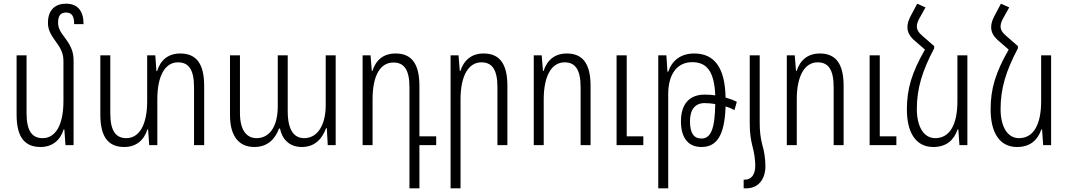

<svg xmlns="http://www.w3.org/2000/svg" viewBox="-20 -787 5793 1041"><path d="M379 -459C379 -505 365 -537 335 -578C303 -619 295 -638 295 -665C295 -700 307 -719 338 -719C371 -719 382 -698 382 -656H433C433 -728 401 -767 338 -767C281 -767 240 -735 240 -663C240 -627 254 -600 285 -558C312 -522 324 -493 324 -457V-239C324 -109 281 -38 211 -38C156 -38 124 -74 124 -173V-487H70V-165C70 -37 119 10 200 10C264 10 307 -27 325 -85H329L335 0H379Z M957 -497C892 -497 850 -461 832 -402H828L822 -487H778V-239C778 -110 735 -38 665 -38C610 -38 578 -74 578 -173V-487H524V-165C524 -37 573 10 654 10C718 10 761 -27 779 -85H783L789 0H833V-248C833 -378 876 -449 945 -449C1001 -449 1032 -413 1032 -314V0H1087V-322C1087 -450 1038 -497 957 -497Z M1359 10C1430 10 1471 -32 1493 -90H1498C1510 -33 1548 10 1616 10C1695 10 1730 -44 1748 -92H1752L1757 0H1800V-487H1746V-216C1746 -113 1704 -38 1629 -38C1578 -38 1540 -76 1540 -184V-487H1486V-211C1486 -100 1441 -38 1371 -38C1319 -38 1281 -78 1281 -175V-487H1227V-163C1227 -45 1278 10 1359 10Z M2200 234H2254V0H2345V-48H2254V-322C2254 -450 2205 -497 2125 -497C2058 -497 2018 -461 1999 -402H1996L1989 -487H1946V0H2000V-248C2000 -378 2042 -448 2113 -448C2169 -448 2200 -412 2200 -314Z M2423 234H2477V-248C2477 -378 2521 -449 2590 -449C2646 -449 2677 -413 2677 -314V0H2731V-322C2731 -450 2682 -497 2602 -497C2537 -497 2495 -461 2476 -402H2473L2466 -487H2423Z M2874 0H2928V-248C2928 -378 2972 -449 3041 -449C3097 -449 3128 -413 3128 -314V0H3182V-322C3182 -450 3133 -497 3053 -497C2988 -497 2946 -461 2927 -402H2924L2917 -487H2874ZM3323 0H3468V-48H3378V-487H3323Z M3549 234H3603V-277C3603 -387 3653 -450 3733 -450C3814 -450 3853 -397 3858 -270C3838 -273 3819 -274 3800 -274C3720 -274 3672 -225 3672 -129C3672 -40 3711 10 3783 10C3863 10 3909 -47 3914 -210C3931 -205 3948 -198 3962 -190L3975 -235C3957 -244 3936 -252 3914 -258C3911 -425 3850 -497 3744 -497C3669 -497 3623 -457 3603 -398H3599L3593 -487H3549ZM3721 -130C3721 -193 3749 -228 3800 -228C3819 -228 3839 -226 3858 -223C3856 -85 3833 -36 3783 -36C3741 -36 3721 -66 3721 -130Z M4045 -122C4045 -66 4050 -34 4059 3C4069 40 4075 78 4075 111C4075 159 4054 187 4019 187H4012V234H4027C4091 234 4130 185 4130 114C4130 73 4123 31 4113 -2C4103 -40 4099 -78 4099 -122V-487H4045Z M4246 0H4300V-248C4300 -378 4344 -449 4413 -449C4469 -449 4500 -413 4500 -314V0H4554V-322C4554 -450 4505 -497 4425 -497C4360 -497 4318 -461 4299 -402H4296L4289 -487H4246ZM4695 0H4840V-48H4750V-487H4695Z M5045 -537 4983 -591C4960 -610 4951 -626 4951 -644C4951 -658 4957 -675 4968 -693L4998 -747L4953 -767L4919 -703C4906 -679 4900 -660 4900 -640C4900 -612 4912 -590 4941 -565L4995 -518C4923 -393 4897 -304 4897 -194C4897 -69 4945 10 5040 10C5111 10 5152 -27 5172 -85H5176L5182 0H5225V-487H5171V-239C5171 -107 5127 -38 5051 -38C4986 -38 4951 -104 4951 -196C4951 -307 4980 -402 5045 -525Z M5499 -537 5437 -591C5414 -610 5405 -626 5405 -644C5405 -658 5411 -675 5422 -693L5452 -747L5407 -767L5373 -703C5360 -679 5354 -660 5354 -640C5354 -612 5366 -590 5395 -565L5449 -518C5377 -393 5351 -304 5351 -194C5351 -69 5399 10 5494 10C5565 10 5606 -27 5626 -85H5630L5636 0H5679V-487H5625V-239C5625 -107 5581 -38 5505 -38C5440 -38 5405 -104 5405 -196C5405 -307 5434 -402 5499 -525Z"/></svg>

Font: Noto Sans Armenian Condensed Light
Style: Regular
Weight: 300
Width: 3
Designer: Monotype Design Team
Foundry: Monotype Imaging Inc.
Version: Version 2.008